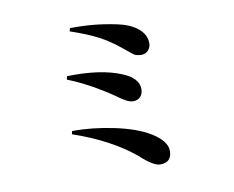

<svg xmlns="http://www.w3.org/2000/svg" viewBox="-80 -826 1160 953"><g transform="rotate(-10 500.0 -350.0)"><path d="M329.1 -721.7Q388.7 -722.7 443.8 -717.8Q499 -712.9 563 -699.7Q627 -686.5 665.5 -655.3Q704.1 -624 704.1 -578.1Q704.1 -561.5 691.9 -545.9Q679.7 -530.3 656.2 -529.3Q648.4 -529.3 641.1 -530.8Q633.8 -532.2 629.4 -533.2Q625 -534.2 617.2 -539.6Q609.4 -544.9 606 -547.9Q602.5 -550.8 591.3 -560.1Q580.1 -569.3 575.2 -573.2Q517.6 -621.1 464.4 -648.9Q411.1 -676.8 325.2 -706.1ZM269.5 -472.7 273.4 -489.3Q442.4 -494.1 546.9 -450.2Q626 -418 626 -362.3Q626 -339.8 612.8 -324.7Q599.6 -309.6 575.2 -309.6Q547.9 -309.6 497.1 -348.6Q380.9 -428.7 269.5 -472.7ZM247.1 -201.2 251 -216.8Q350.6 -217.8 460.4 -194.8Q570.3 -171.9 636.7 -131.8Q711.9 -85.9 711.9 -36.1Q711.9 22.5 653.3 22.5Q619.1 22.5 553.7 -38.1Q433.6 -137.7 247.1 -201.2Z"/></g></svg>

Font: GenRyuMin TW TTF Bold
Style: Regular
Weight: 700
Version: Version 1.300